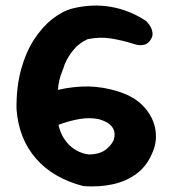

<svg xmlns="http://www.w3.org/2000/svg" viewBox="-20 -672 616 686"><path d="M278 -7Q170 -35 108.5 -105.5Q47 -176 39 -282Q38 -360 55 -422.5Q72 -485 101.5 -530.5Q131 -576 167.5 -604.5Q204 -633 240 -642Q310 -659 376.5 -647.5Q443 -636 502 -597Q502 -597 507.5 -591Q513 -585 518.5 -575Q524 -565 525 -552.5Q526 -540 516 -527Q509 -517 499.5 -513.5Q490 -510 480.5 -510.5Q471 -511 464.5 -513Q458 -515 458 -515Q417 -528 377 -534.5Q337 -541 293 -532Q264 -519 244 -495.5Q224 -472 211 -442Q208 -431 202 -416.5Q196 -402 192 -385Q188 -368 187 -351Q245 -364 297 -363Q349 -362 403 -345Q463 -326 496 -288.5Q529 -251 535.5 -207Q542 -163 523 -123Q504 -78 467.5 -51Q431 -24 382.5 -13.5Q334 -3 278 -7ZM300 -120Q334 -121 354.5 -135Q375 -149 386 -171Q403 -226 334 -246Q302 -253 265.5 -247Q229 -241 189 -226Q195 -197 211 -173.5Q227 -150 250.5 -136Q274 -122 300 -120Z"/></svg>

Font: Sour Gummy Black SemiBold
Style: Regular
Weight: 600
Version: Version 1.000